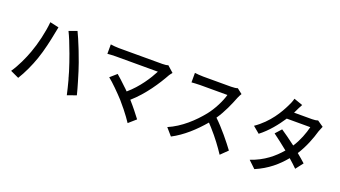

<svg xmlns="http://www.w3.org/2000/svg" viewBox="-67 -1439 3734 2108"><g transform="rotate(20 1800.0 -385.0)"><path d="M836 -42C826 -83 812 -134 796 -187L793 -197C773 -265 751 -336 732 -388C719 -424 704 -465 687 -508L683 -518C682 -521 680 -524 679 -528L675 -538C649 -603 622 -667 601 -709L508 -675C534 -623 568 -540 597 -459L601 -449C613 -416 625 -383 635 -353C645 -324 655 -293 665 -261L668 -251C671 -241 673 -232 676 -222L679 -212L682 -202C683 -201 683 -199 683 -197L686 -187C687 -184 688 -181 689 -178L692 -168C707 -112 721 -56 732 -5L836 -42ZM296 -282C331 -380 362 -524 374 -589C378 -611 385 -649 391 -674L288 -697C277 -577 242 -430 202 -322C171 -237 123 -131 66 -48L165 -2C214 -80 264 -188 296 -282Z M1548 -20C1512 -68 1457 -138 1404 -197C1541 -317 1647 -479 1712 -597C1718 -607 1729 -619 1739 -632L1667 -696C1651 -690 1628 -687 1600 -687H1092C1062 -687 1020 -691 995 -695V-585C1014 -587 1056 -590 1092 -590H1583C1539 -504 1454 -370 1335 -269C1333 -271 1330 -274 1327 -277L1319 -285C1315 -289 1311 -293 1307 -297L1298 -305C1250 -351 1204 -394 1177 -416L1102 -350C1153 -311 1247 -216 1301 -157C1320 -135 1341 -110 1361 -85L1368 -77C1406 -29 1442 20 1464 54L1548 -20Z M2612 -43C2556 -119 2453 -248 2360 -336C2423 -426 2471 -539 2503 -621C2509 -638 2524 -663 2530 -673L2470 -720C2455 -714 2428 -710 2394 -710H2069C2041 -710 1988 -714 1970 -717V-606C1985 -607 2034 -611 2069 -611H2388C2367 -533 2311 -422 2250 -346C2161 -235 2034 -116 1888 -54L1961 30C2090 -37 2204 -143 2301 -257C2314 -244 2327 -230 2339 -216L2346 -208C2418 -128 2483 -40 2532 35L2612 -43Z M3268 -193C3305 -160 3339 -130 3364 -104L3431 -191C3403 -216 3370 -246 3332 -276C3398 -378 3440 -492 3465 -579C3472 -599 3482 -623 3490 -640L3419 -689C3402 -682 3377 -679 3351 -679H3142C3146 -686 3148 -692 3152 -699C3162 -719 3179 -758 3197 -788L3094 -824C3087 -795 3071 -755 3059 -734C3016 -645 2934 -500 2778 -393L2856 -328C2952 -402 3029 -499 3089 -590H3364C3347 -517 3310 -418 3257 -337L3248 -343L3240 -349C3184 -391 3131 -430 3082 -462L3019 -392C3071 -355 3132 -306 3195 -256C3117 -165 3015 -78 2861 -26L2944 53C3089 -9 3188 -96 3268 -193Z"/></g></svg>

Font: Glow Sans SC Condensed Medium
Style: Regular
Weight: 600
Width: 3
Designer: Ryoko NISHIZUKA (kana, bopomofo & ideographs); Paul D. Hunt (Latin, Greek & Cyrillic); Sandoll Communications, Soo-young
Version: Version 0.93